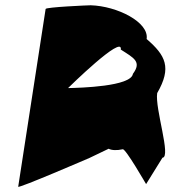

<svg xmlns="http://www.w3.org/2000/svg" viewBox="-20 -722 706 728"><path d="M49 -14C48 -6 319 -123 319 -123L392 -158C403 -152 423 -151 445 -156C455 -162 537 -18 534 -24L596 -124C630 -126 567 -310 576 -369C632 -466 608 -512 536 -574C546 -638 424 -699 324 -702C314 -702 154 -695 153 -688ZM238 -388C238 -388 447 -594 438 -534C488 -502 518 -488 484 -442C477 -394 284 -389 238 -388Z"/></svg>

Font: Ampere
Style: Ita
Weight: 400
Version: Version 1